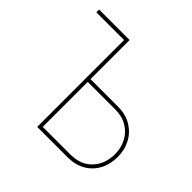

<svg xmlns="http://www.w3.org/2000/svg" viewBox="-176 -915 1102 1102"><g transform="rotate(45 375.0 -364.0)"><path d="M36.6 -705.1V-727.5H264.6V-705.1ZM274.4 -410.2H507.8Q570.3 -410.2 616 -382.6Q661.6 -355 686.3 -308.6Q710.9 -262.2 710.9 -205.6Q710.9 -145.5 686.3 -99.1Q661.6 -52.7 616 -26.4Q570.3 0 507.8 0H261.7V-727.5H284.2V-22.5H507.8Q592.3 -22.5 640.4 -74Q688.5 -125.5 688.5 -205.6Q688.5 -255.9 666.7 -297.1Q645 -338.4 604.7 -363Q564.5 -387.7 507.8 -387.7H274.4Z"/></g></svg>

Font: Inter 28pt Thin
Style: Regular
Weight: 250
Designer: Rasmus Andersson
Foundry: rsms
Version: Version 4.001;git-66647c0bb